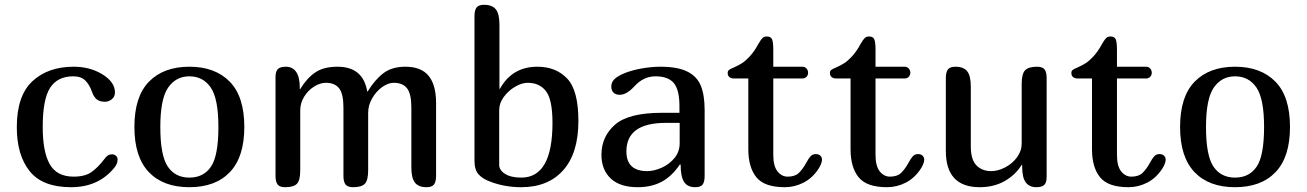

<svg xmlns="http://www.w3.org/2000/svg" viewBox="-20 -780 5445 800"><path d="M447 -137Q456 -137 463 -131Q470 -125 470 -116Q470 -98 457 -82Q391 0 276 0Q157 0 103.5 -67Q50 -134 50 -250Q50 -381 115 -441.5Q180 -502 287 -502Q353 -502 404 -472Q459 -439 459 -395Q459 -377 446 -366.5Q433 -356 417 -356Q395 -356 382.5 -366.5Q370 -377 363 -398Q353 -427 335.5 -444.5Q318 -462 285 -462Q220 -462 189 -414.5Q158 -367 158 -250Q158 -147 187.5 -95.5Q217 -44 287 -44Q334 -44 361 -63Q388 -82 413 -115L422 -126Q432 -137 447 -137Z M540 -251Q540 -378 601 -440Q662 -502 769 -502Q876 -502 937 -440Q998 -378 998 -251Q998 -126 938 -63Q878 0 769 0Q660 0 600 -63Q540 -126 540 -251ZM890 -251Q890 -369 858 -415.5Q826 -462 769 -462Q713 -462 680.5 -415Q648 -368 648 -251Q648 -132 679 -86Q710 -40 769 -40Q828 -40 859 -85.5Q890 -131 890 -251Z M1621 -435Q1597 -435 1572 -417Q1547 -399 1530.5 -370Q1514 -341 1514 -310V-71Q1514 -28 1500 -14Q1486 0 1451 0Q1428 0 1419.5 -11.5Q1411 -23 1411 -47V-332Q1411 -389 1393 -412Q1375 -435 1338 -435Q1314 -435 1289 -419.5Q1264 -404 1247.5 -377.5Q1231 -351 1231 -320V-71Q1231 -28 1217 -14Q1203 0 1168 0Q1145 0 1136.5 -11.5Q1128 -23 1128 -47V-459Q1128 -483 1138 -492.5Q1148 -502 1171 -502Q1199 -502 1214 -480.5Q1229 -459 1229 -416V-409H1231Q1259 -455 1294 -478.5Q1329 -502 1386 -502Q1493 -502 1510 -399H1512Q1542 -448 1577.5 -475Q1613 -502 1669 -502Q1735 -502 1766 -464Q1797 -426 1797 -351V-47Q1797 -23 1788.5 -11.5Q1780 0 1757 0Q1724 0 1709 -19Q1694 -38 1694 -82V-332Q1694 -389 1676 -412Q1658 -435 1621 -435Z M2219 -502Q2296 -502 2343 -453Q2390 -404 2390 -276Q2390 -142 2327 -71Q2264 0 2152 0Q2083 0 2023 -23Q1992 -34 1974.5 -53Q1957 -72 1957 -110V-713Q1957 -737 1965.5 -748.5Q1974 -760 1997 -760Q2031 -760 2046 -741Q2061 -722 2061 -678V-410H2063Q2114 -502 2219 -502ZM2152 -40Q2282 -40 2282 -268Q2282 -365 2255 -400Q2228 -435 2179 -435Q2154 -435 2126 -418.5Q2098 -402 2079 -376Q2060 -350 2060 -322V-93Q2060 -71 2084.5 -55.5Q2109 -40 2152 -40Z M2637 0Q2563 0 2524.5 -36.5Q2486 -73 2486 -135Q2486 -211 2542.5 -260.5Q2599 -310 2738 -310H2811V-338Q2811 -406 2787.5 -434Q2764 -462 2711 -462Q2661 -462 2623 -420Q2591 -385 2562 -385Q2545 -385 2536 -394.5Q2527 -404 2527 -419Q2527 -438 2541 -451Q2555 -464 2582 -475Q2614 -488 2655 -495Q2696 -502 2731 -502Q2803 -502 2843.5 -482Q2884 -462 2900 -423Q2916 -384 2916 -321V-47Q2916 -23 2908 -11.5Q2900 0 2877 0Q2844 0 2830 -22.5Q2816 -45 2816 -94L2813 -95Q2780 -46 2737.5 -23Q2695 0 2637 0ZM2590 -149Q2590 -67 2677 -67Q2704 -67 2735.5 -80.5Q2767 -94 2789.5 -120.5Q2812 -147 2812 -184V-268H2754Q2590 -268 2590 -149Z M3098 -158V-453H3038Q3026 -453 3019 -459Q3012 -465 3012 -476Q3012 -484 3017.5 -488.5Q3023 -493 3038 -499Q3058 -508 3072 -517Q3086 -526 3102 -543Q3123 -565 3141 -599Q3151 -616 3157.5 -622Q3164 -628 3175 -628Q3192 -628 3197 -616Q3202 -604 3202 -573V-502H3323Q3334 -502 3340.5 -494.5Q3347 -487 3347 -477Q3347 -467 3340.5 -460Q3334 -453 3323 -453H3202V-135Q3202 -88 3219.5 -66Q3237 -44 3262 -44Q3292 -44 3308 -59Q3324 -74 3339 -101Q3349 -120 3357.5 -129Q3366 -138 3379 -138Q3391 -138 3398 -131.5Q3405 -125 3405 -114Q3405 -106 3400 -94.5Q3395 -83 3390 -76Q3365 -38 3328 -19Q3291 0 3250 0Q3165 0 3131.5 -41.5Q3098 -83 3098 -158Z M3524 -158V-453H3464Q3452 -453 3445 -459Q3438 -465 3438 -476Q3438 -484 3443.5 -488.5Q3449 -493 3464 -499Q3484 -508 3498 -517Q3512 -526 3528 -543Q3549 -565 3567 -599Q3577 -616 3583.5 -622Q3590 -628 3601 -628Q3618 -628 3623 -616Q3628 -604 3628 -573V-502H3749Q3760 -502 3766.5 -494.5Q3773 -487 3773 -477Q3773 -467 3766.5 -460Q3760 -453 3749 -453H3628V-135Q3628 -88 3645.5 -66Q3663 -44 3688 -44Q3718 -44 3734 -59Q3750 -74 3765 -101Q3775 -120 3783.5 -129Q3792 -138 3805 -138Q3817 -138 3824 -131.5Q3831 -125 3831 -114Q3831 -106 3826 -94.5Q3821 -83 3816 -76Q3791 -38 3754 -19Q3717 0 3676 0Q3591 0 3557.5 -41.5Q3524 -83 3524 -158Z M4110 -67Q4138 -67 4168 -82.5Q4198 -98 4217.5 -124.5Q4237 -151 4237 -182V-430Q4237 -473 4251.5 -487.5Q4266 -502 4301 -502Q4324 -502 4332.5 -490.5Q4341 -479 4341 -455V-43Q4341 -19 4331 -9.5Q4321 0 4298 0Q4269 0 4254 -20Q4239 -40 4239 -86V-93H4237Q4211 -51 4166 -25.5Q4121 0 4062 0Q3921 0 3921 -151V-455Q3921 -479 3929.5 -490.5Q3938 -502 3961 -502Q3995 -502 4010 -483Q4025 -464 4025 -420V-170Q4025 -115 4048.5 -91Q4072 -67 4110 -67Z M4530 -158V-453H4470Q4458 -453 4451 -459Q4444 -465 4444 -476Q4444 -484 4449.5 -488.5Q4455 -493 4470 -499Q4490 -508 4504 -517Q4518 -526 4534 -543Q4555 -565 4573 -599Q4583 -616 4589.5 -622Q4596 -628 4607 -628Q4624 -628 4629 -616Q4634 -604 4634 -573V-502H4755Q4766 -502 4772.5 -494.5Q4779 -487 4779 -477Q4779 -467 4772.5 -460Q4766 -453 4755 -453H4634V-135Q4634 -88 4651.5 -66Q4669 -44 4694 -44Q4724 -44 4740 -59Q4756 -74 4771 -101Q4781 -120 4789.5 -129Q4798 -138 4811 -138Q4823 -138 4830 -131.5Q4837 -125 4837 -114Q4837 -106 4832 -94.5Q4827 -83 4822 -76Q4797 -38 4760 -19Q4723 0 4682 0Q4597 0 4563.5 -41.5Q4530 -83 4530 -158Z M4897 -251Q4897 -378 4958 -440Q5019 -502 5126 -502Q5233 -502 5294 -440Q5355 -378 5355 -251Q5355 -126 5295 -63Q5235 0 5126 0Q5017 0 4957 -63Q4897 -126 4897 -251ZM5247 -251Q5247 -369 5215 -415.5Q5183 -462 5126 -462Q5070 -462 5037.5 -415Q5005 -368 5005 -251Q5005 -132 5036 -86Q5067 -40 5126 -40Q5185 -40 5216 -85.5Q5247 -131 5247 -251Z"/></svg>

Font: Marmelad for Arash.Academy
Style: Regular
Weight: 400
Designer: Manvel Shmavonyan
Foundry: Cyreal
Version: Version 1.110;Glyphs 3.2 (3202)